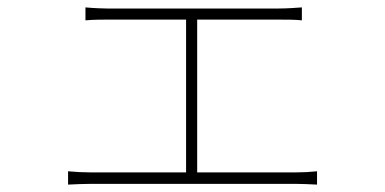

<svg xmlns="http://www.w3.org/2000/svg" viewBox="-20 -512 1040 519"><path d="M164 -49V-13C186 -14 206 -15 225 -15H779C793 -15 818 -14 837 -13V-49C818 -47 799 -46 779 -46H513V-459H733C755 -459 778 -459 796 -457V-492C779 -491 758 -489 733 -489H269C259 -489 232 -490 211 -492V-457C231 -459 260 -459 270 -459H483V-46H225C206 -46 185 -47 164 -49Z"/></svg>

Font: Harano Aji Gothic CN ExtraLight
Style: Regular
Weight: 250
Foundry: Masamichi Hosoda
Version: HaranoAjiGothicCN-ExtraLight version 20230610;ttx 4.39.4